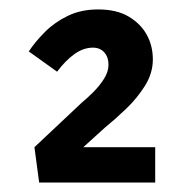

<svg xmlns="http://www.w3.org/2000/svg" viewBox="-20 -805 393 407"><path d="M63 -418 53 -493 154 -588Q165 -597 178 -610Q191 -623 200.5 -638Q210 -653 210 -668Q210 -684 201 -694Q192 -704 177 -704Q157 -704 138 -690.5Q119 -677 101 -653L41 -696Q55 -717 75.5 -737.5Q96 -758 124 -771.5Q152 -785 188 -785Q227 -785 252.5 -770Q278 -755 291 -731.5Q304 -708 304 -679Q304 -650 287.5 -623.5Q271 -597 247.5 -574.5Q224 -552 203 -535L140 -478L144 -493H309V-418Z"/></svg>

Font: Lexend Zetta Medium
Style: Regular
Weight: 500
Designer: Bonnie Shaver-Troup, Thomas Jockin
Foundry: Lexend
Version: Version 1.007